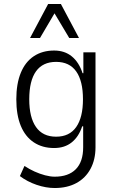

<svg xmlns="http://www.w3.org/2000/svg" viewBox="-20 -757 586 965"><path d="M255 188Q211 188 164 172Q117 156 80 128L103 77Q127 93 153.5 105Q180 117 206.5 124Q233 131 255 131Q324 131 361 93.5Q398 56 398 -17V-122H393Q376 -70 340.5 -41.5Q305 -13 252 -13Q193 -13 150 -41.5Q107 -70 84.5 -124.5Q62 -179 62 -258Q62 -336 84.5 -391Q107 -446 150 -474.5Q193 -503 252 -503Q305 -503 341 -473.5Q377 -444 395 -389H399V-494H460V-17Q460 45 435 91.5Q410 138 364 163Q318 188 255 188ZM262 -70Q329 -70 363 -118.5Q397 -167 397 -258Q397 -350 363 -398Q329 -446 262 -446Q195 -446 161 -398.5Q127 -351 127 -258Q127 -167 161 -118.5Q195 -70 262 -70ZM131 -566 222 -737H286L377 -566H328L254 -690L181 -566Z"/></svg>

Font: Nunito Sans 7pt Condensed Light
Style: Regular
Weight: 300
Width: 3
Designer: Vernon Adams
Foundry: Vernon Adams
Version: Version 3.101;gftools[0.9.27]